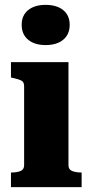

<svg xmlns="http://www.w3.org/2000/svg" viewBox="-20 -768 371 788"><path d="M167 -583Q122 -583 95.5 -605Q69 -627 69 -666Q69 -705 95.5 -726.5Q122 -748 167 -748Q213 -748 239.5 -726.5Q266 -705 266 -666Q266 -627 239.5 -605Q213 -583 167 -583ZM261 -513V-90Q261 -72 276.5 -66Q292 -60 314 -60H315V0H25V-60H26Q49 -60 64 -66Q79 -72 79 -90V-415Q79 -431 68 -437Q57 -443 33 -448L25 -450V-513Z"/></svg>

Font: Roboto Serif 36pt
Style: Bold
Weight: 700
Version: Version 1.008